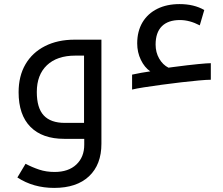

<svg xmlns="http://www.w3.org/2000/svg" viewBox="-20 -679 1091 939"><path d="M626 -314Q648 -319 671 -323Q694 -327 715 -330Q687 -349 669 -386Q651 -423 651 -467Q651 -526 677 -570Q703 -613 749.5 -636Q796 -659 858 -659Q929 -659 979 -630L957 -555Q907 -581 860 -581Q802 -581 771.5 -550.5Q741 -520 741 -461Q741 -423 758.5 -392.5Q776 -362 804 -348L826 -351Q902 -361 948.5 -365.5Q995 -370 1011 -370V-289Q991 -289 952.5 -285.5Q914 -282 866.5 -276.5Q819 -271 771 -264.5Q723 -258 684.5 -252Q646 -246 626 -241ZM245 240Q143 240 65 189L105 122Q137 139 171.5 150.5Q206 162 247 162Q315 162 353.5 125.5Q392 89 392 29V0H294Q187 0 129 -58.5Q71 -117 71 -228Q71 -307 104.5 -364.5Q138 -422 200 -453.5Q262 -485 345 -485H476V24Q476 126 415.5 183Q355 240 245 240ZM391 -78V-407H348Q259 -407 209.5 -360Q160 -313 160 -229Q160 -151 194 -114.5Q228 -78 297 -78Z"/></svg>

Font: Noto Kufi Arabic
Style: Regular
Weight: 400
Designer: Monotype Design Team, David Williams, Khaled Hosny
Foundry: Google LLC
Version: Version 2.109; ttfautohint (v1.8.4.7-5d5b)